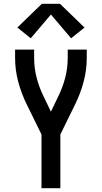

<svg xmlns="http://www.w3.org/2000/svg" viewBox="-20 -998 540 1018"><path d="M200 0V-285L121 -446Q93 -503 76.5 -565Q60 -627 60 -691V-735H161V-691Q161 -637 174.5 -585Q188 -533 212 -485L250 -406L288 -485Q312 -533 325.5 -585Q339 -637 339 -691V-735H440V-691Q440 -627 423.5 -565Q407 -503 379 -446L300 -285V0ZM143 -795 72 -852 202 -978H298L428 -852L357 -795L250 -921Z"/></svg>

Font: Zed Mono Semibold
Style: Regular
Weight: 600
Monospace: yes
Designer: Belleve Invis
Foundry: Belleve Invis
Version: Version 1.0.0; ttfautohint (v1.8.4)